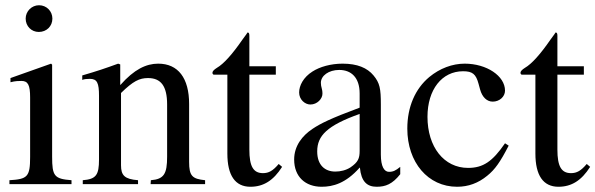

<svg xmlns="http://www.w3.org/2000/svg" viewBox="-20 -703 2273 733"><path d="M253 0V-15C187 -20 179 -31 179 -105V-456L175 -460L20 -405V-389C38 -394 53 -394 62 -394C87 -394 95 -378 95 -331V-104C95 -28 85 -19 16 -15V0ZM180 -632C180 -660 158 -683 129 -683C101 -683 78 -660 78 -632C78 -603 100 -581 128 -581C158 -581 180 -603 180 -632Z M763 0V-15C714 -20 702 -31 702 -85V-306C702 -405 660 -460 584 -460C538 -460 492 -438 440 -379H439V-457L431 -460C382 -442 349 -431 294 -415V-398C301 -401 312 -402 323 -402C351 -402 358 -386 358 -337V-94C358 -35 347 -19 296 -15V0H507V-15C456 -19 442 -33 442 -72V-348C488 -393 512 -405 545 -405C594 -405 618 -375 618 -304V-105C618 -39 606 -19 556 -15L555 0Z M1044 -77C1022 -51 1006 -42 984 -42C947 -42 932 -68 932 -132V-418H1033V-450H932V-566C932 -576 930 -579 925 -579C919 -569 911 -560 905 -551C867 -496 834 -459 808 -444C797 -437 791 -431 791 -425C791 -422 792 -420 795 -418H848V-117C848 -33 878 10 936 10C986 10 1024 -14 1057 -66Z M1353 -127C1353 -98 1347 -84 1318 -64C1301 -53 1280 -48 1260 -48C1221 -48 1191 -72 1191 -125C1191 -156 1201 -180 1225 -202C1250 -225 1291 -246 1353 -268ZM1508 -66C1491 -52 1481 -47 1465 -47C1447 -47 1434 -67 1434 -113V-304C1434 -365 1430 -386 1406 -415C1382 -444 1344 -460 1288 -460C1243 -460 1201 -448 1173 -430C1138 -408 1122 -376 1122 -350C1122 -323 1144 -304 1165 -304C1191 -304 1211 -326 1211 -345C1211 -366 1205 -369 1205 -387C1205 -414 1235 -436 1275 -436C1320 -436 1353 -408 1353 -346V-292C1240 -250 1203 -231 1173 -211C1134 -185 1103 -146 1103 -94C1103 -28 1146 10 1208 10C1251 10 1300 -3 1353 -63H1354C1359 -10 1381 10 1418 10C1452 10 1478 0 1508 -38Z M1908 -156C1860 -86 1824 -62 1767 -62C1675 -62 1612 -142 1612 -257C1612 -361 1667 -431 1748 -431C1784 -431 1797 -420 1807 -383L1813 -361C1821 -332 1839 -315 1861 -315C1887 -315 1908 -334 1908 -357C1908 -413 1838 -460 1754 -460C1707 -460 1659 -442 1619 -409C1565 -364 1535 -295 1535 -212C1535 -83 1614 10 1725 10C1768 10 1806 -4 1840 -32C1870 -56 1890 -85 1922 -147Z M2220 -77C2198 -51 2182 -42 2160 -42C2123 -42 2108 -68 2108 -132V-418H2209V-450H2108V-566C2108 -576 2106 -579 2101 -579C2095 -569 2087 -560 2081 -551C2043 -496 2010 -459 1984 -444C1973 -437 1967 -431 1967 -425C1967 -422 1968 -420 1971 -418H2024V-117C2024 -33 2054 10 2112 10C2162 10 2200 -14 2233 -66Z"/></svg>

Font: XITS Math
Style: Regular
Weight: 400
Designer: MicroPress Inc., with final additions and corrections provided by Coen Hoffman, Elsevier (retired)
Version: Version 1.302